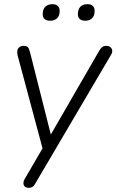

<svg xmlns="http://www.w3.org/2000/svg" viewBox="-20 -711 556 917"><path d="M117 186Q105 186 98.5 180Q92 174 92 163.5Q92 153 99 142L191 -16L187 12L64 -447Q61 -461 63 -470.5Q65 -480 73 -486Q81 -492 93 -492Q107 -492 113 -485.5Q119 -479 123 -463L231 -36H204L454 -469Q461 -481 468.5 -486.5Q476 -492 488 -492Q500 -492 507.5 -485.5Q515 -479 516 -469Q517 -459 509 -447L150 163Q144 175 136.5 180.5Q129 186 117 186ZM387 -612Q370 -612 361 -620Q352 -628 352 -643Q352 -667 364 -679Q376 -691 398 -691Q415 -691 423.5 -682.5Q432 -674 432 -659Q432 -636 420 -624Q408 -612 387 -612ZM219 -612Q202 -612 193 -620Q184 -628 184 -643Q184 -667 196.5 -679Q209 -691 230 -691Q247 -691 256 -682.5Q265 -674 265 -659Q265 -636 253 -624Q241 -612 219 -612Z"/></svg>

Font: Nunito ExtraLight Light
Style: Italic
Weight: 300
Italic angle: -9°
Version: Version 3.602